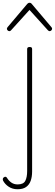

<svg xmlns="http://www.w3.org/2000/svg" viewBox="-84 -856 398 1393"><path d="M43 517Q7 517 -20.5 499Q-48 481 -62 454Q-64 448 -63.5 442Q-63 436 -57 431Q-48 425 -42.5 426.5Q-37 428 -33 435Q-20 456 -1 469Q18 482 44 482Q86 482 99.5 456Q113 430 113 385V-500Q113 -508 117.5 -511.5Q122 -515 131 -515Q141 -515 145 -511.5Q149 -508 149 -500V388Q149 427 138.5 456Q128 485 105 501Q82 517 43 517ZM-16 -630Q-23 -630 -28.5 -635.5Q-34 -641 -34 -648Q-34 -650 -32.5 -653Q-31 -656 -29 -659L114 -828Q119 -833 122.5 -834.5Q126 -836 130 -836Q134 -836 138 -834.5Q142 -833 146 -828L289 -659Q292 -656 293 -653Q294 -650 294 -648Q294 -641 288.5 -635.5Q283 -630 276 -630Q272 -630 269.5 -632Q267 -634 264 -636L130 -784L-4 -636Q-6 -634 -9 -632Q-12 -630 -16 -630Z"/></svg>

Font: Playwrite NG Modern Thin
Style: Regular
Weight: 250
Designer: Veronika Burian, José Scaglione
Foundry: TypeTogether
Version: Version 1.002